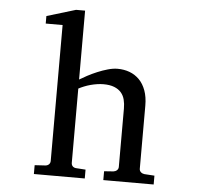

<svg xmlns="http://www.w3.org/2000/svg" viewBox="-52 -791 886 846"><g transform="rotate(5 390.5 -368.5)"><path d="M435.5 0V-39.1L476.6 -42Q485.4 -43 491.9 -48.8Q498.5 -54.7 498.5 -64V-321.8Q498.5 -343.3 493.9 -361.3Q489.3 -379.4 477.8 -392.6Q466.3 -405.8 447.3 -413.3Q428.2 -420.9 399.4 -420.9Q386.2 -420.9 371.6 -418.7Q356.9 -416.5 342.5 -412.6Q328.1 -408.7 314.7 -403.3Q301.3 -397.9 290.5 -392.1V-64Q290.5 -54.7 295.9 -48.8Q301.3 -43 310.5 -42L353.5 -39.1V0H128.4V-39.1L176.3 -42Q185.5 -43 191.4 -48.8Q197.3 -54.7 197.3 -64V-665H122.6V-698.2L250.5 -736.8H290.5V-432.1Q304.2 -440.4 324.2 -451.2Q344.2 -461.9 366.9 -471.4Q389.6 -481 412.8 -487.5Q436 -494.1 455.6 -494.1Q484.4 -494.1 509 -484.9Q533.7 -475.6 552 -457Q570.3 -438.5 580.8 -409.9Q591.3 -381.3 591.3 -342.8V-64Q591.3 -54.7 597.9 -48.8Q604.5 -43 613.3 -42L658.2 -39.1V0Z"/></g></svg>

Font: BabelStone Ogham Fixed
Style: Regular
Weight: 400
Monospace: yes
Designer: Andrew West
Foundry: BabelStone
Version: Version 2.02 March 14, 2022